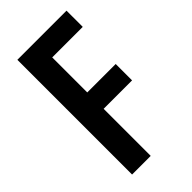

<svg xmlns="http://www.w3.org/2000/svg" viewBox="-222 -779 845 845"><g transform="rotate(-45 200.5 -357.0)"><path d="M184 0V-293H361V-395H184V-613H374V-714H68V0Z"/></g></svg>

Font: Noto Sans Lao Looped ExtraCondensed SemiBold
Style: Regular
Weight: 600
Width: 2
Designer: Mark Frömberg, Ben Mitchell
Foundry: The Fontpad Ltd
Version: Version 1.002